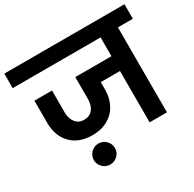

<svg xmlns="http://www.w3.org/2000/svg" viewBox="-201 -934 1253 1237"><g transform="rotate(-30 426.0 -315.5)"><path d="M873 -740C873 -740 -21 -740 -21 -740C-21 -740 -21 -632 -21 -632C-21 -632 633 -632 633 -632C633 -632 633 -492 633 -492C633 -492 364 -492 364 -492C364 -492 364 -330 364 -330C364 -330 364 -330 364 -330C364 -297 356 -272 341 -253C326 -234 304 -225 276 -225C276 -225 276 -225 276 -225C249 -225 229 -235 214 -254C199 -273 191 -298 191 -330C191 -330 191 -492 191 -492C191 -492 60 -492 60 -492C60 -492 60 -327 60 -327C60 -327 60 -327 60 -327C60 -262 79 -210 117 -171C154 -132 207 -112 276 -112C276 -112 276 -112 276 -112C319 -112 357 -121 390 -140C422 -158 447 -183 464 -216C481 -248 490 -285 490 -327C490 -327 490 -382 490 -382C490 -382 633 -382 633 -382C633 -382 633 0 633 0C633 0 762 0 762 0C762 0 762 -632 762 -632C762 -632 873 -632 873 -632C873 -632 873 -740 873 -740ZM357 32C357 32 357 32 357 32C357 10 349 -9 334 -24C319 -39 300 -47 278 -47C278 -47 278 -47 278 -47C257 -47 238 -39 223 -24C208 -9 200 10 200 32C200 32 200 32 200 32C200 53 208 71 223 86C238 101 257 109 278 109C278 109 278 109 278 109C300 109 319 101 334 86C349 71 357 53 357 32Z"/></g></svg>

Font: Girnar Poppins
Style: SemiBold
Weight: 500
Designer: Ninad Kale (Devanagari), Jonny Pinhorn (Latin)
Foundry: Indian Type Foundry
Version: ""